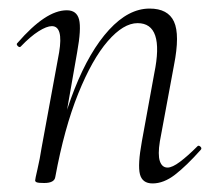

<svg xmlns="http://www.w3.org/2000/svg" viewBox="-20 -419 503 448"><path d="M336 9Q312 9 306.5 -12.5Q301 -34 311 -89L340 -248Q364 -365 301 -365Q268 -365 231.5 -323Q195 -281 162.5 -200.5Q130 -120 109 -6L98 -7Q119 -123 154 -211.5Q189 -300 234.5 -349.5Q280 -399 329 -399Q372 -399 386 -368.5Q400 -338 386 -267L353 -89Q348 -58 353 -43Q358 -28 371 -28Q382 -28 400 -41.5Q418 -55 440 -77Q443 -81 447.5 -77Q452 -73 448 -69Q415 -32 388.5 -11.5Q362 9 336 9ZM83 8Q70 8 66 6.5Q62 5 62 2Q62 -1 67.5 -24.5Q73 -48 77 -74L118 -297Q128 -358 101 -358Q89 -358 70 -346Q51 -334 29 -311Q26 -307 21.5 -311.5Q17 -316 21 -319Q54 -357 82.5 -376Q111 -395 136 -395Q159 -395 164.5 -373.5Q170 -352 160 -297L109 -6Q107 8 83 8Z"/></svg>

Font: Cormorant Light
Style: Italic
Weight: 300
Italic angle: -10°
Designer: Christian Thalmann (Catharsis Fonts)
Foundry: Catharsis Fonts
Version: Version 4.000